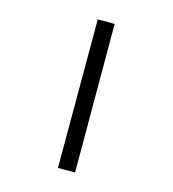

<svg xmlns="http://www.w3.org/2000/svg" viewBox="-108 -815 816 905"><g transform="rotate(15 300.0 -362.5)"><path d="M257.5 -725H340L341 0H257.5Z"/></g></svg>

Font: JuliaMono
Style: Italic
Weight: 400
Italic angle: -9°
Monospace: yes
Designer: cormullion
Foundry: corm
Version: Version 0.057; ttfautohint (v1.8.4)